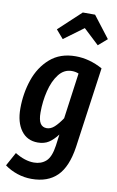

<svg xmlns="http://www.w3.org/2000/svg" viewBox="-109 -863 697 1139"><g transform="rotate(10 240.0 -293.5)"><path d="M461 -499 393 -13Q375 108 319 163.5Q263 219 165 219Q121 219 79 205Q37 191 3 166L48 84Q108 121 162 121Q206 121 235 95Q264 69 274 -1L283 -69Q257 -35 230 -17.5Q203 0 164 0Q100 0 64 -49Q28 -98 28 -181Q28 -272 56 -354.5Q84 -437 144.5 -490Q205 -543 298 -543Q381 -543 461 -499ZM150 -179Q150 -134 163 -113.5Q176 -93 202 -93Q226 -93 248 -113Q270 -133 294 -169L332 -445Q313 -453 291 -453Q244 -453 212.5 -412.5Q181 -372 165.5 -309Q150 -246 150 -179ZM204 -630 160 -681 294 -806H368L468 -676L415 -630L322 -717Z"/></g></svg>

Font: Fira Sans Extra Condensed Medium
Style: Italic
Weight: 500
Width: 3
Italic angle: -8°
Designer: Carrois Corporate & Edenspiekermann AG
Foundry: Carrois Corporate GbR & Edenspiekermann AG
Version: Version 4.203